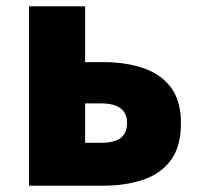

<svg xmlns="http://www.w3.org/2000/svg" viewBox="-20 -589 634 609"><path d="M72 0V-569H250V-392H308Q377 -392 433 -373.5Q489 -355 521.5 -312.5Q554 -270 554 -198Q554 -124 521.5 -80.5Q489 -37 433 -18.5Q377 0 308 0ZM250 -136H300Q343 -136 363 -151.5Q383 -167 383 -199Q383 -229 363 -245Q343 -261 300 -261H250Z"/></svg>

Font: Noto Sans SC Black
Style: Regular
Weight: 900
Designer: Ryoko NISHIZUKA  (kana, bopomofo & ideographs); Paul D. Hunt (Latin, Greek & Cyrillic); Sandoll Communications , Soo-you
Foundry: Adobe
Version: Version 2.004-H2;hotconv 1.0.118;makeotfexe 2.5.65603